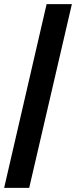

<svg xmlns="http://www.w3.org/2000/svg" viewBox="-33 -739 367 927"><path d="M314 -719 108 168H-13L192 -719Z"/></svg>

Font: Kantumruy Pro SemiBold
Style: Italic
Weight: 600
Italic angle: -13°
Version: Version 1.002